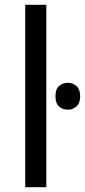

<svg xmlns="http://www.w3.org/2000/svg" viewBox="-20 -780 354 800"><path d="M173 0H85V-760H173ZM263 -435Q241 -435 226 -421.5Q211 -408 211 -379Q211 -350 226 -336.5Q241 -323 263 -323Q283 -323 298.5 -336.5Q314 -350 314 -379Q314 -408 298.5 -421.5Q283 -435 263 -435Z"/></svg>

Font: BC Sans
Style: Regular
Weight: 400
Designer: Monotype Design Team
Province of B.C.
Foundry: Monotype Imaging Inc.
Version: Version 2.000;GOOG;noto-source:20170915:90ef993387c0